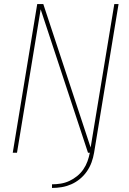

<svg xmlns="http://www.w3.org/2000/svg" viewBox="-20 -755 640 949"><path d="M237 174V156Q258 156 280 152.5Q302 149 322.5 139.5Q343 130 361 115.5Q379 101 392 82Q405 63 412.5 42Q420 21 424 0H415L181 -709L64 0H43L164 -735H194L428 -26L545 -735H566L445 0Q441 24 432.5 47.5Q424 71 409.5 92Q395 113 375 129.5Q355 146 332 156Q309 166 285 170Q261 174 237 174Z"/></svg>

Font: Iosevka Curly ThExObl
Style: Regular
Weight: 100
Width: 7
Italic angle: -9°
Monospace: yes
Designer: Belleve Invis
Foundry: Belleve Invis
Version: Version 11.1.0; ttfautohint (v1.8.3)